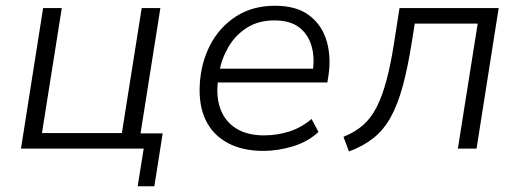

<svg xmlns="http://www.w3.org/2000/svg" viewBox="-20 -517 1808 668"><path d="M459 131 480 0H53L130 -489H195L126 -54H404L473 -489H538L469 -53H546L517 131Z M896 8Q824 8 772.5 -19.5Q721 -47 696 -98.5Q671 -150 675 -222Q679 -298 711 -360Q743 -422 800.5 -459.5Q858 -497 937 -497Q1012 -497 1056.5 -463Q1101 -429 1117 -372.5Q1133 -316 1122 -249L1119 -230H720L728 -278H1089L1067 -262Q1076 -315 1064 -356.5Q1052 -398 1020.5 -422Q989 -446 935 -446Q879 -446 839 -420.5Q799 -395 775 -354Q751 -313 743 -267L740 -247Q730 -186 746 -140.5Q762 -95 801 -70.5Q840 -46 898 -46Q943 -46 985 -59Q1027 -72 1064 -103L1088 -58Q1052 -24 999.5 -8Q947 8 896 8Z M1194 10 1175 -41Q1215 -57 1243 -81.5Q1271 -106 1290.5 -144.5Q1310 -183 1325 -239Q1340 -295 1352 -374L1370 -489H1715L1638 0H1573L1642 -435H1423L1413 -372Q1399 -283 1381.5 -218.5Q1364 -154 1339.5 -109.5Q1315 -65 1279 -36.5Q1243 -8 1194 10Z"/></svg>

Font: Nunito Sans 10pt Light
Style: Italic
Weight: 300
Italic angle: -9°
Designer: Vernon Adams
Foundry: Vernon Adams
Version: Version 3.101;gftools[0.9.27]